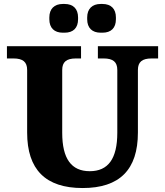

<svg xmlns="http://www.w3.org/2000/svg" viewBox="-20 -933 833 969"><path d="M397 16C584 16 676 -77 676 -264V-580C676 -620 697 -638 745 -638H778V-700H474V-638H503C551 -638 572 -620 572 -580V-263C572 -132 526 -69 433 -69C340 -69 294 -132 294 -263V-580C294 -620 315 -638 363 -638H389V-700H15V-638H48C96 -638 117 -620 117 -580V-264C117 -77 210 16 397 16ZM229 -836C229 -792 254 -768 297 -768H306C350 -768 374 -792 374 -836V-845C374 -888 350 -913 306 -913H297C254 -913 229 -888 229 -845ZM420 -836C420 -792 445 -768 488 -768H497C541 -768 565 -792 565 -836V-845C565 -888 541 -913 497 -913H488C445 -913 420 -888 420 -845Z"/></svg>

Font: LT Superior Serif ExtraBold
Style: Regular
Weight: 800
Designer: Daniel Lyons
Foundry: LyonsType
Version: Version 2.120;FEAKit 1.0